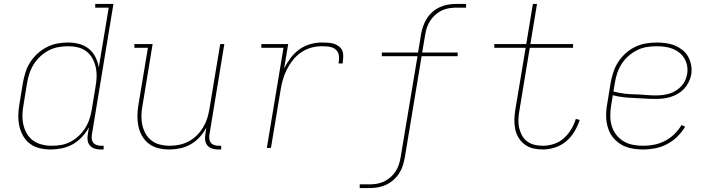

<svg xmlns="http://www.w3.org/2000/svg" viewBox="-20 -755 3640 980"><path d="M239 8Q210 8 182.5 1.5Q155 -5 133.5 -21Q112 -37 98.5 -60.5Q85 -84 79 -110.5Q73 -137 73.5 -166Q74 -195 79 -223L97 -333Q102 -360 110.5 -387Q119 -414 134.5 -438Q150 -462 172 -482Q194 -502 220 -515Q246 -528 273 -533Q300 -538 328 -538Q357 -538 385 -530.5Q413 -523 434 -505.5Q455 -488 467.5 -463Q480 -438 484 -410L535 -716H466V-735H559L449 -68Q447 -57 448.5 -45.5Q450 -34 456.5 -26Q463 -18 474 -14.5Q485 -11 496 -11H509V8H493Q478 8 463.5 3.5Q449 -1 439.5 -11.5Q430 -22 427.5 -37.5Q425 -53 428 -68L434 -105Q419 -78 398 -55.5Q377 -33 351 -18.5Q325 -4 296 2Q267 8 239 8ZM245 -11Q269 -11 294 -15.5Q319 -20 342 -32.5Q365 -45 384 -63.5Q403 -82 416.5 -104Q430 -126 437.5 -150Q445 -174 449 -199L467 -309Q472 -335 473 -360.5Q474 -386 469 -410Q464 -434 452.5 -455.5Q441 -477 422 -492Q403 -507 378.5 -513Q354 -519 328 -519Q303 -519 278 -514.5Q253 -510 229.5 -498Q206 -486 186 -467.5Q166 -449 152 -426.5Q138 -404 130 -379.5Q122 -355 118 -330L100 -220Q95 -194 94.5 -168Q94 -142 99.5 -118Q105 -94 117.5 -72.5Q130 -51 150 -37Q170 -23 194.5 -17Q219 -11 245 -11Z M845 8Q816 8 789 1.5Q762 -5 740.5 -21Q719 -37 705.5 -60.5Q692 -84 686.5 -111Q681 -138 681.5 -166.5Q682 -195 687 -223L735 -511H666V-530H759L708 -220Q703 -195 702 -169Q701 -143 706 -119Q711 -95 722.5 -74Q734 -53 753 -38Q772 -23 796.5 -17Q821 -11 846 -11Q870 -11 895 -16Q920 -21 942.5 -33Q965 -45 984 -63.5Q1003 -82 1016.5 -104.5Q1030 -127 1037.5 -150.5Q1045 -174 1049 -199L1104 -530H1125L1049 -68Q1047 -57 1048.5 -45.5Q1050 -34 1056.5 -26Q1063 -18 1074 -14.5Q1085 -11 1096 -11H1109V8H1093Q1078 8 1063.5 3.5Q1049 -1 1039.5 -11.5Q1030 -22 1027.5 -37.5Q1025 -53 1028 -68L1033 -104Q1020 -78 999.5 -55.5Q979 -33 953.5 -18.5Q928 -4 900 2Q872 8 845 8Z M1342 0 1427 -511H1314V-530H1451L1430 -405Q1444 -433 1463 -458.5Q1482 -484 1507.5 -502.5Q1533 -521 1563 -529.5Q1593 -538 1622 -538Q1638 -538 1654 -537Q1670 -536 1684.5 -531.5Q1699 -527 1711 -517.5Q1723 -508 1728 -494Q1733 -480 1732 -463.5Q1731 -447 1729 -431H1708Q1710 -444 1710.5 -457.5Q1711 -471 1707 -482.5Q1703 -494 1694 -502Q1685 -510 1673 -513.5Q1661 -517 1648 -518Q1635 -519 1622 -519Q1595 -519 1568 -511.5Q1541 -504 1517 -487.5Q1493 -471 1475 -448.5Q1457 -426 1444 -400Q1431 -374 1423.5 -347.5Q1416 -321 1412 -294L1363 0Z M1816 205V186H1866Q1884 186 1903 183Q1922 180 1940 171.5Q1958 163 1973.5 149.5Q1989 136 1999.5 119.5Q2010 103 2016 84.5Q2022 66 2025 47L2111 -468H1929V-487H2114L2129 -580Q2133 -601 2140 -621.5Q2147 -642 2159 -661Q2171 -680 2188.5 -695Q2206 -710 2226 -719Q2246 -728 2267.5 -731.5Q2289 -735 2310 -735H2359V-716H2310Q2291 -716 2272 -713Q2253 -710 2235 -701.5Q2217 -693 2202 -679.5Q2187 -666 2176 -649.5Q2165 -633 2159 -614.5Q2153 -596 2150 -577L2135 -487H2316V-468H2132L2046 50Q2042 71 2035.5 91.5Q2029 112 2016.5 131Q2004 150 1986.5 165Q1969 180 1949 189Q1929 198 1907.5 201.5Q1886 205 1866 205Z M2751 8Q2725 8 2701.5 2.5Q2678 -3 2659 -17Q2640 -31 2627.5 -51Q2615 -71 2610 -94.5Q2605 -118 2605.5 -143Q2606 -168 2610 -193L2663 -511H2503V-530H2666L2700 -735H2721L2687 -530H2905V-511H2684L2631 -190Q2627 -168 2626 -146Q2625 -124 2629.5 -103.5Q2634 -83 2644 -64.5Q2654 -46 2670.5 -33.5Q2687 -21 2708 -16Q2729 -11 2751 -11Q2778 -11 2806.5 -20Q2835 -29 2857.5 -49Q2880 -69 2895.5 -95Q2911 -121 2919 -148L2939 -143Q2929 -112 2912 -83.5Q2895 -55 2869.5 -33.5Q2844 -12 2812.5 -2Q2781 8 2751 8Z M3263 8Q3241 8 3218.5 5Q3196 2 3175.5 -5.5Q3155 -13 3138 -25.5Q3121 -38 3108 -54.5Q3095 -71 3087 -91.5Q3079 -112 3076 -133.5Q3073 -155 3074 -178Q3075 -201 3079 -223L3097 -333Q3102 -361 3111 -388Q3120 -415 3136 -439.5Q3152 -464 3174.5 -484Q3197 -504 3223.5 -516.5Q3250 -529 3278 -533.5Q3306 -538 3333 -538Q3357 -538 3381 -534.5Q3405 -531 3426 -522Q3447 -513 3464.5 -499Q3482 -485 3493 -464.5Q3504 -444 3508 -420.5Q3512 -397 3508 -373Q3504 -354 3495 -335.5Q3486 -317 3472 -302Q3458 -287 3440 -276.5Q3422 -266 3402.5 -260Q3383 -254 3363.5 -252Q3344 -250 3325 -250Q3297 -250 3269.5 -252Q3242 -254 3214.5 -255Q3187 -256 3160.5 -259Q3134 -262 3108 -269L3100 -220Q3095 -193 3095 -165.5Q3095 -138 3102 -113.5Q3109 -89 3124.5 -68.5Q3140 -48 3162 -34.5Q3184 -21 3210 -16Q3236 -11 3263 -11Q3291 -11 3319 -16.5Q3347 -22 3373.5 -35.5Q3400 -49 3421.5 -70Q3443 -91 3459 -117L3477 -108Q3460 -80 3436.5 -57Q3413 -34 3384 -19Q3355 -4 3324.5 2Q3294 8 3263 8ZM3328 -268Q3345 -268 3362 -270Q3379 -272 3396 -277Q3413 -282 3428.5 -291.5Q3444 -301 3456.5 -314Q3469 -327 3476.5 -343Q3484 -359 3487 -376Q3491 -397 3487.5 -417.5Q3484 -438 3474 -455.5Q3464 -473 3448.5 -485.5Q3433 -498 3414.5 -505.5Q3396 -513 3375 -516Q3354 -519 3333 -519Q3308 -519 3282 -515Q3256 -511 3232 -499Q3208 -487 3187.5 -469Q3167 -451 3152.5 -428Q3138 -405 3130 -380.5Q3122 -356 3118 -330L3111 -288Q3137 -281 3164 -277.5Q3191 -274 3218.5 -273.5Q3246 -273 3273.5 -270.5Q3301 -268 3328 -268Z"/></svg>

Font: Iosevka Slab Thin Extended
Style: Italic
Weight: 100
Width: 7
Italic angle: -9°
Monospace: yes
Designer: Belleve Invis
Foundry: Belleve Invis
Version: Version 11.1.0; ttfautohint (v1.8.3)